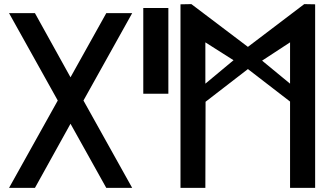

<svg xmlns="http://www.w3.org/2000/svg" viewBox="-20 -924 1586 934"><path d="M386 -435 623 -860H497L323 -548L150 -860H24L261 -435L24 -10H150L323 -322L497 -10H623Z M799 -468V-885H677V-468Z M979 -517V-718L1116 -631ZM1255 -629 1391 -718V-517ZM1513 -10V-903L1460 -904L1186 -696L911 -904L858 -903V-10H979L980 -429L1186 -588L1391 -430V-10Z"/></svg>

Font: Ny Stormning
Style: Fi
Weight: 300
Designer: Robert Jablonski, Mew Too
Foundry: Cannot Into Space Fonts
Version: Version 0.90